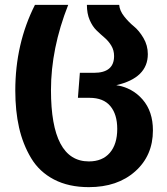

<svg xmlns="http://www.w3.org/2000/svg" viewBox="-20 -550 688 791"><path d="M346 221Q263 221 202.5 189.5Q142 158 108 101Q74 44 58.5 -24.5Q43 -93 43 -177Q43 -370 124 -530H261Q190 -350 190 -179Q190 115 346 115Q402 115 432.5 79.5Q463 44 463 -19Q463 -79 434.5 -113Q406 -147 349 -147H301L309 -250H367Q450 -250 450 -319Q450 -343 438.5 -362Q427 -381 410.5 -395Q394 -409 377.5 -425Q361 -441 349.5 -467.5Q338 -494 338 -530H471Q473 -506 491.5 -482.5Q510 -459 531.5 -441.5Q553 -424 571 -393.5Q589 -363 589 -327Q589 -229 459 -199Q525 -189 567.5 -140Q610 -91 610 -13Q610 91 537 156Q464 221 346 221Z"/></svg>

Font: FiraGO SemiBold
Style: Regular
Weight: 600
Designer: bBox Type
Foundry: bBox Type GmbH
Version: Version 1.001;PS 001.001;hotconv 1.0.88;makeotf.lib2.5.64775